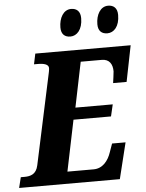

<svg xmlns="http://www.w3.org/2000/svg" viewBox="-78 -986 788 1035"><g transform="rotate(-5 316.0 -468.5)"><path d="M530 -789C565 -789 596 -820 596 -883C596 -920 576 -937 546 -937C504 -937 480 -893 480 -842C480 -805 500 -789 530 -789ZM330 -789C364 -789 396 -820 396 -883C396 -920 376 -937 346 -937C304 -937 280 -893 280 -842C280 -805 300 -789 330 -789ZM-17 0H528L576 -195H503L487 -150C472 -104 441 -65 392 -65H250L307 -341H510L525 -405H323L373 -649H487C528 -649 545 -621 545 -582C545 -575 538 -527 537 -519H610L649 -714H133L121 -657H142C175 -657 200 -650 200 -630C200 -619 196 -602 192 -584L91 -113C81 -65 49 -57 17 -57H-3Z"/></g></svg>

Font: Noto Serif SemiCondensed Extra
Style: Italic
Weight: 800
Width: 4
Italic angle: -12°
Designer: Monotype Design Team
Foundry: Monotype Imaging Inc.
Version: Version 1.901